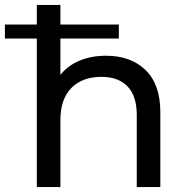

<svg xmlns="http://www.w3.org/2000/svg" viewBox="-56 -762 750 782"><path d="M597 -305V0H501V-294Q501 -371 463.5 -410Q426 -449 357 -449Q279 -449 234.5 -403.5Q190 -358 190 -273V0H94V-605H-36V-662H94V-742H190V-662H428V-605H190V-457Q220 -495 268 -515Q316 -535 376 -535Q477 -535 537 -476.5Q597 -418 597 -305Z"/></svg>

Font: Montserrat Alternates Medium
Style: Regular
Weight: 500
Designer: Julieta Ulanovsky
Foundry: Julieta Ulanovsky
Version: Version 7.200